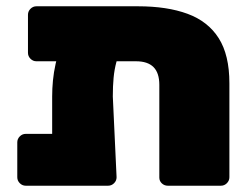

<svg xmlns="http://www.w3.org/2000/svg" viewBox="-20 -591 791 611"><path d="M96 -396Q85 -396 77 -404Q69 -412 69 -423V-544Q69 -555 77 -563Q85 -571 96 -571H419Q512 -571 577 -547Q642 -523 676 -469.5Q710 -416 710 -326V-27Q710 -16 702 -8Q694 0 683 0H514Q503 0 495 -7.5Q487 -15 487 -26V-321Q487 -359 468.5 -377.5Q450 -396 413 -396ZM250 -482H311Q349 -482 362 -468.5Q375 -455 368 -441Q357 -418 350.5 -394Q344 -370 341.5 -343.5Q339 -317 339 -284L351 -27Q351 -16 343 -8Q335 0 324 0H62Q51 0 43 -8Q35 -16 35 -27V-138Q35 -149 43 -157Q51 -165 62 -165H146V-284Q146 -309 148.5 -335Q151 -361 157 -388Q163 -415 174 -441Q181 -457 197 -469.5Q213 -482 250 -482Z"/></svg>

Font: Rubik Black
Style: Regular
Weight: 900
Designer: Hubert and Fischer
Foundry: Hubert and Fischer
Version: Version 2.300;gftools[0.9.30]